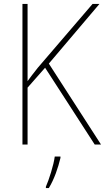

<svg xmlns="http://www.w3.org/2000/svg" viewBox="-20 -734 533 975"><path d="M493 0 228 -411 485 -714H450L172 -390C150 -362 132 -339 120 -322V-714H94V0H120V-289L209 -390L461 0ZM287 68V61H258C253 103 228 181 213 214V221H228C256 175 275 118 287 68Z"/></svg>

Font: Noto Sans Devanagari SemiCondensed Thin
Style: Regular
Weight: 100
Width: 4
Designer: Jelle Bosma - Monotype Design Team
Foundry: Monotype Imaging Inc.
Version: Version 2.004